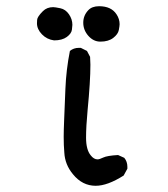

<svg xmlns="http://www.w3.org/2000/svg" viewBox="-20 -606 540 618"><path d="M288 -8Q245 -8 215 -45Q189 -76 187 -115Q185 -138 185 -166Q185 -185 186.5 -221Q188 -257 190.5 -319.5Q193 -382 205 -442Q217 -452 234 -452H240L260 -442L270 -423L271 -398Q271 -344 262 -252Q257 -199 257 -163Q257 -124 272 -106Q282 -93 294 -93Q300 -93 312.5 -99Q325 -105 360 -107L380 -98Q390 -86 390 -69V-63L378 -41Q326 -8 288 -8ZM303 -472Q281 -472 264.5 -490.5Q248 -509 248 -533Q248 -556 264 -573Q276 -586 299 -586Q338 -586 355 -560Q365 -545 365 -528Q365 -523 362.5 -509.5Q360 -496 344.5 -484Q329 -472 303 -472ZM154 -476Q131 -479 115 -495.5Q99 -512 99 -531Q99 -532 99.5 -542Q100 -552 118 -570Q131 -583 151 -583Q157 -583 174 -579.5Q191 -576 202 -560Q213 -544 213 -526Q213 -523 211.5 -510.5Q210 -498 195 -487Q180 -476 154 -476Z"/></svg>

Font: Xiaolai Mono SC
Style: Regular
Weight: 400
Monospace: yes
Designer: LXGW / Nozomi Seto
Version: Version 3.113;September 30, 2024